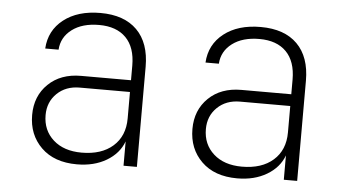

<svg xmlns="http://www.w3.org/2000/svg" viewBox="-44 -633 1288 716"><g transform="rotate(5 600.0 -275.0)"><path d="M266 10Q181 10 132.5 -37.5Q84 -85 84 -159Q84 -230 130.5 -275Q177 -320 253 -320H440V-375Q440 -443 404.5 -479Q369 -515 304 -515Q241 -515 202.5 -486Q164 -457 161 -410H111Q115 -478 167.5 -519Q220 -560 305 -560Q394 -560 442 -512Q490 -464 490 -375V0H440V-91Q423 -45 376.5 -17.5Q330 10 266 10ZM280 -35Q354 -35 397 -73Q440 -111 440 -177V-276H252Q200 -276 167 -244Q134 -212 134 -163Q134 -106 173.5 -70.5Q213 -35 280 -35Z M866 10Q781 10 732.5 -37.5Q684 -85 684 -159Q684 -230 730.5 -275Q777 -320 853 -320H1040V-375Q1040 -443 1004.5 -479Q969 -515 904 -515Q841 -515 802.5 -486Q764 -457 761 -410H711Q715 -478 767.5 -519Q820 -560 905 -560Q994 -560 1042 -512Q1090 -464 1090 -375V0H1040V-91Q1023 -45 976.5 -17.5Q930 10 866 10ZM880 -35Q954 -35 997 -73Q1040 -111 1040 -177V-276H852Q800 -276 767 -244Q734 -212 734 -163Q734 -106 773.5 -70.5Q813 -35 880 -35Z"/></g></svg>

Font: JetBrains Mono NL Thin
Style: Regular
Weight: 100
Monospace: yes
Designer: Philipp Nurullin, Konstantin Bulenkov
Foundry: JetBrains
Version: Version 2.305; ttfautohint (v1.8.4.7-5d5b)